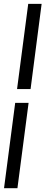

<svg xmlns="http://www.w3.org/2000/svg" viewBox="-20 -860 241 1000"><path d="M68.8 -396 127 -839.8H196.8L139.2 -396ZM1 120.1 59.1 -324.2H128.9L70.8 120.1Z"/></svg>

Font: Cooper Hewitt
Style: Book Italic
Weight: 706
Designer: Village Type and Design LLC
Foundry: Cooper Hewitt Smithsonian Design Museum
Version: 1.000